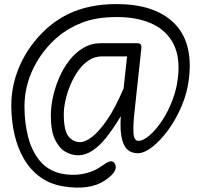

<svg xmlns="http://www.w3.org/2000/svg" viewBox="-20 -740 948 918"><path d="M285.5 151.5Q219 141 171.5 106Q124 71 93.8 18.5Q63.5 -34 49 -98.2Q34.5 -162.5 34 -232Q33.5 -292 47.5 -347.5Q61.5 -403 87 -452.5Q112.5 -502 146.8 -544Q181 -586 221 -618.5Q261 -651 308.2 -673.8Q355.5 -696.5 412.5 -708.5Q469.5 -720.5 538 -720.5Q717.5 -720.5 810.2 -631.5Q903 -542.5 884 -369Q876.5 -299 849 -234.2Q821.5 -169.5 784 -118.2Q746.5 -67 708 -37.2Q669.5 -7.5 639.5 -7.5Q600.5 -7.5 580.8 -34.5Q561 -61.5 557 -116Q556 -131 556.2 -148.8Q556.5 -166.5 557.5 -184.5Q522.5 -126 489.2 -84Q456 -42 422.2 -19.8Q388.5 2.5 352 2.5Q324 2.5 294 -13.8Q264 -30 243.5 -71.5Q223 -113 223 -188Q223 -229 233.2 -276.2Q243.5 -323.5 263.2 -369Q283 -414.5 312 -451.8Q341 -489 378.8 -511.2Q416.5 -533.5 462.5 -533.5H633Q648 -533.5 652.8 -527.5Q657.5 -521.5 655.5 -505.5L623 -205Q616.5 -147.5 618 -107Q619.5 -66.5 642 -66.5Q664 -66.5 694.5 -92.2Q725 -118 755.2 -163.5Q785.5 -209 807.2 -268.2Q829 -327.5 833 -395Q838 -484.5 802.2 -543Q766.5 -601.5 698.8 -630Q631 -658.5 539.5 -658.5Q440.5 -658.5 372.5 -631.8Q304.5 -605 256 -563.5Q220 -533 190.8 -495.5Q161.5 -458 140.5 -415.5Q119.5 -373 108.2 -326.5Q97 -280 97 -231Q97 -156 113.8 -88.2Q130.5 -20.5 169 27.2Q207.5 75 272.5 90Q300.5 96 333.8 95.8Q367 95.5 402.8 85Q438.5 74.5 472 50Q493.5 34.5 506 31.8Q518.5 29 526.5 39Q534.5 48.5 533.5 61.5Q532.5 74.5 520 90Q507.5 105.5 480.5 123.5Q444.5 147.5 395.2 154.2Q346 161 285.5 151.5ZM285 -195.5Q285 -116 307.2 -88.2Q329.5 -60.5 363.5 -60.5Q387.5 -60.5 420.8 -86Q454 -111.5 492.8 -168Q531.5 -224.5 571 -317.5L587.5 -470.5H467.5Q432.5 -470.5 403.8 -451.2Q375 -432 353 -400.5Q331 -369 315.8 -332Q300.5 -295 292.8 -259Q285 -223 285 -195.5Z"/></svg>

Font: Edu NSW ACT Hand
Style: Regular
Weight: 400
Designer: Tina and Corey Anderson, Eben Sorkin, Mirko Velimirovic
Foundry: Sorkin Type Co.
Version: Version 2.000